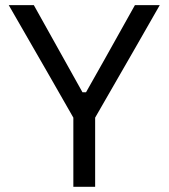

<svg xmlns="http://www.w3.org/2000/svg" viewBox="-20 -720 650 740"><path d="M262.7 0Q262.7 -66.4 262.7 -266.6Q201.2 -375 13.7 -700.2Q38.1 -700.2 110.4 -700.2Q157.2 -616.2 297.9 -364.3Q301.8 -364.3 311.5 -364.3Q359.4 -448.2 500 -700.2Q524.4 -700.2 595.7 -700.2Q534.2 -591.8 346.7 -266.6Q346.7 -200.2 346.7 0Q326.2 0 262.7 0Z"/></svg>

Font: Kadena Space Grotesk
Style: Regular
Weight: 400
Designer: Florian Karsten
Version: Version 2.000